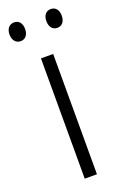

<svg xmlns="http://www.w3.org/2000/svg" viewBox="-155 -848 512 798"><g transform="rotate(-20 100.5 -448.5)"><path d="M-15 -763C-15 -737 -1 -721 20 -721C40 -721 54 -736 54 -763C54 -789 40 -804 20 -804C-1 -804 -15 -788 -15 -763ZM148 -763C148 -737 161 -721 182 -721C203 -721 216 -737 216 -763C216 -789 202 -804 182 -804C162 -804 148 -789 148 -763ZM128 -93V-625H74V-93Z"/></g></svg>

Font: Noto Sans Kannada UI Condensed Light
Style: Regular
Weight: 300
Width: 3
Designer: Jelle Bosma - Monotype Design Team
Foundry: Monotype Imaging Inc.
Version: Version 2.005